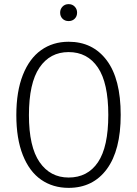

<svg xmlns="http://www.w3.org/2000/svg" viewBox="-20 -898 664 929"><path d="M564 -342Q564 -171 497 -80Q430 11 312 11Q236 11 179 -28.5Q122 -68 90.5 -147.5Q59 -227 59 -341Q59 -455 90.5 -535Q122 -615 179 -655.5Q236 -696 312 -696Q429 -696 496.5 -606Q564 -516 564 -342ZM120 -341Q120 -188 171.5 -113.5Q223 -39 312 -39Q404 -39 454 -113Q504 -187 504 -342Q504 -497 453.5 -571.5Q403 -646 312 -646Q222 -646 171 -571Q120 -496 120 -341ZM353 -837Q353 -819 341.5 -807.5Q330 -796 312 -796Q294 -796 282.5 -807.5Q271 -819 271 -837Q271 -854 282.5 -866Q294 -878 312 -878Q330 -878 341.5 -866Q353 -854 353 -837Z"/></svg>

Font: Fira Sans Condensed Light
Style: Regular
Weight: 300
Width: 3
Designer: bBox Type GmbH & Carrois Corporate GbR & Edenspiekermann AG
Foundry: bBox Type GmbH & Carrois Corporate GbR & Edenspiekermann AG
Version: Version 4.301